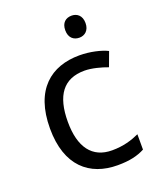

<svg xmlns="http://www.w3.org/2000/svg" viewBox="-139 -822 758 917"><g transform="rotate(-20 240.0 -363.5)"><path d="M336 -625C363 -625 387 -643 387 -681C387 -720 363 -737 336 -737C307 -737 284 -720 284 -681C284 -643 307 -625 336 -625ZM300 10C361 10 402 0 438 -19V-97C401 -80 357 -66 299 -66C198 -66 146 -137 146 -266C146 -400 197 -469 304 -469C341 -469 388 -456 420 -444L447 -517C415 -533 360 -546 306 -546C162 -546 55 -463 55 -265C55 -75 157 10 300 10Z"/></g></svg>

Font: Noto Sans Math
Style: Regular
Weight: 400
Designer: Monotype Design Team, Delve Withrington, Jeff Kellem
Foundry: Monotype Imaging Inc., Delve Fonts LLC
Version: Version 3.000